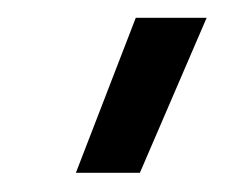

<svg xmlns="http://www.w3.org/2000/svg" viewBox="-20 -774 272 210"><path d="M63 -585 128.5 -754.5H206L133 -585Z"/></svg>

Font: Geologica Cursive ExtraLight
Style: Regular
Weight: 250
Designer: Sindre Bremnes, Frode Helland
Foundry: Monokrom Skriftforlag AS
Version: Version 1.010;gftools[0.9.28]